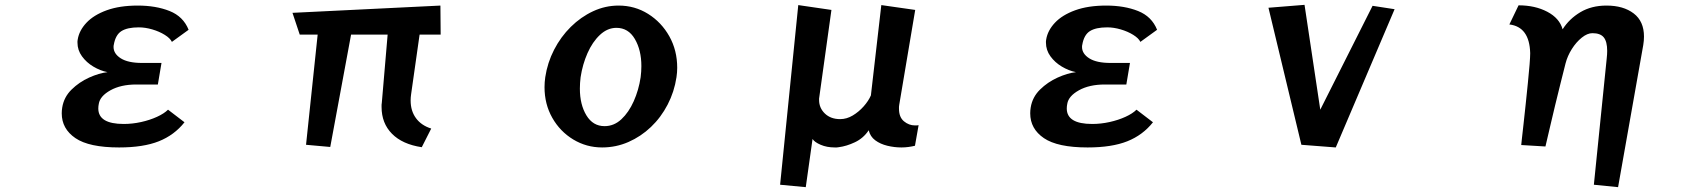

<svg xmlns="http://www.w3.org/2000/svg" viewBox="-20 -598 7040 793"><path d="M742 -93Q700 -40 636 -14.5Q572 11 472 11Q348 11 291.5 -27.5Q235 -66 235 -130Q235 -136 235.5 -142Q236 -148 237 -154Q244 -197 275.5 -228Q307 -259 348 -277.5Q389 -296 424 -300Q394 -306 365.5 -323Q337 -340 318.5 -365.5Q300 -391 300 -422Q300 -425 300 -428Q300 -431 301 -435Q307 -472 337 -504Q367 -536 420.5 -555.5Q474 -575 549 -575Q624 -575 680.5 -552.5Q737 -530 759 -475L690 -425Q683 -440 660.5 -454Q638 -468 609 -476.5Q580 -485 553 -485Q506 -485 481.5 -469.5Q457 -454 450 -413Q449 -410 449 -404Q449 -376 479 -357Q509 -338 567 -338H647L632 -249H543Q479 -249 436 -225Q393 -201 388 -169Q387 -164 386.5 -159.5Q386 -155 386 -150Q386 -86 491 -86Q527 -86 563 -94Q599 -102 628.5 -115.5Q658 -129 674 -145Z M1722 10Q1642 -2 1599 -45.5Q1556 -89 1556 -156Q1556 -161 1556 -165.5Q1556 -170 1557 -174L1581 -455H1430L1344 9L1244 0L1292 -455H1218L1188 -545L1799 -575L1800 -455H1713L1678 -209Q1677 -202 1676.5 -196Q1676 -190 1676 -183Q1676 -140 1698 -110Q1720 -80 1761 -67Z M2774 -279Q2765 -219 2737.5 -166Q2710 -113 2668.5 -73.5Q2627 -34 2575.5 -11.5Q2524 11 2467 11Q2402 11 2347.5 -22Q2293 -55 2261 -111.5Q2229 -168 2229 -238Q2229 -258 2232 -279Q2241 -339 2268.5 -392.5Q2296 -446 2337.5 -487Q2379 -528 2429.5 -551.5Q2480 -575 2535 -575Q2602 -575 2657 -540.5Q2712 -506 2744.5 -448Q2777 -390 2777 -318Q2777 -299 2774 -279ZM2477 -77Q2516 -77 2546.5 -105.5Q2577 -134 2597.5 -180Q2618 -226 2626 -279Q2629 -303 2629 -325Q2629 -391 2602 -437Q2575 -483 2526 -483Q2489 -483 2458 -454Q2427 -425 2406.5 -378.5Q2386 -332 2378 -279Q2375 -255 2375 -232Q2375 -166 2402 -121.5Q2429 -77 2477 -77Z M3759 4Q3747 7 3732.5 9Q3718 11 3703 11Q3674 11 3645 4Q3616 -3 3595 -18.5Q3574 -34 3568 -60Q3546 -27 3511 -10.5Q3476 6 3444 10Q3440 11 3436 11Q3432 11 3428 11Q3395 11 3369.5 0Q3344 -11 3336 -24L3308 175L3202 165L3277 -577L3414 -557L3364 -198Q3363 -194 3363 -191Q3363 -188 3363 -185Q3363 -152 3387 -129Q3411 -106 3450 -106Q3477 -106 3502 -121Q3527 -136 3547 -158.5Q3567 -181 3577 -204L3620 -577L3760 -557L3694 -165Q3693 -161 3693 -157Q3693 -153 3693 -149Q3693 -114 3713.5 -97Q3734 -80 3759 -80Q3763 -80 3766.5 -80Q3770 -80 3774 -81Z M4742 -93Q4700 -40 4636 -14.5Q4572 11 4472 11Q4348 11 4291.5 -27.5Q4235 -66 4235 -130Q4235 -136 4235.5 -142Q4236 -148 4237 -154Q4244 -197 4275.5 -228Q4307 -259 4348 -277.5Q4389 -296 4424 -300Q4394 -306 4365.5 -323Q4337 -340 4318.5 -365.5Q4300 -391 4300 -422Q4300 -425 4300 -428Q4300 -431 4301 -435Q4307 -472 4337 -504Q4367 -536 4420.5 -555.5Q4474 -575 4549 -575Q4624 -575 4680.5 -552.5Q4737 -530 4759 -475L4690 -425Q4683 -440 4660.5 -454Q4638 -468 4609 -476.5Q4580 -485 4553 -485Q4506 -485 4481.5 -469.5Q4457 -454 4450 -413Q4449 -410 4449 -404Q4449 -376 4479 -357Q4509 -338 4567 -338H4647L4632 -249H4543Q4479 -249 4436 -225Q4393 -201 4388 -169Q4387 -164 4386.5 -159.5Q4386 -155 4386 -150Q4386 -86 4491 -86Q4527 -86 4563 -94Q4599 -102 4628.5 -115.5Q4658 -129 4674 -145Z M5355 0 5219 -566 5368 -578 5433 -145 5649 -574 5740 -560 5497 11Z M6563 165 6616 -356Q6617 -365 6617.5 -373Q6618 -381 6618 -388Q6618 -426 6604 -443.5Q6590 -461 6557 -461Q6536 -461 6513 -442.5Q6490 -424 6472 -395.5Q6454 -367 6446 -336Q6437 -300 6425.5 -254.5Q6414 -209 6403 -163Q6392 -117 6383 -78.5Q6374 -40 6368.5 -16.5Q6363 7 6363 7L6263 1Q6263 1 6265.5 -23Q6268 -47 6272.5 -85.5Q6277 -124 6281.5 -168.5Q6286 -213 6290.5 -256Q6295 -299 6297.5 -331.5Q6300 -364 6300 -377V-379Q6297 -487 6214 -497L6252 -576Q6320 -576 6370.5 -549.5Q6421 -523 6434 -477Q6461 -520 6507 -547.5Q6553 -575 6615 -575Q6685 -575 6727.5 -542.5Q6770 -510 6770 -447Q6770 -430 6767 -412L6663 175Z"/></svg>

Font: RocknRoll One
Style: Regular
Weight: 400
Designer: Fontworks Inc.
Foundry: Fontworks Inc.
Version: Version 1.100